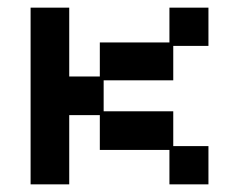

<svg xmlns="http://www.w3.org/2000/svg" viewBox="-20 -470 626 502"><path d="M60 12V-450H161V-270H241V-359H423V-450H525V-350H433V-260H251V-179H433V-88H525V12H423V-78H241V-169H161V12Z"/></svg>

Font: Pixelify Sans
Style: Regular
Weight: 400
Designer: Stefie Justprince
Foundry: Typecalism Foundryline
Version: Version 1.000;February 13, 2025;FontCreator 15.0.0.3015 64-b